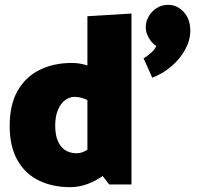

<svg xmlns="http://www.w3.org/2000/svg" viewBox="-20 -762 836 793"><path d="M674 -742Q648 -742 627 -728.5Q606 -715 594 -694Q582 -673 582 -650Q582 -634 588 -619Q594 -604 603.5 -592Q613 -580 625 -572Q621 -559 604 -544Q587 -529 573 -521L609 -441Q653 -458 688.5 -488.5Q724 -519 745 -557.5Q766 -596 766 -635Q766 -683 739 -712.5Q712 -742 674 -742ZM341 -117 431 0H523V-706L341 -695ZM400 -195Q371 -165 346 -147Q321 -129 297 -129Q269 -129 249 -142Q229 -155 218.5 -180.5Q208 -206 208 -243Q208 -281 219 -307.5Q230 -334 248.5 -348Q267 -362 289 -362Q315 -362 343 -347.5Q371 -333 400 -306L451 -413Q423 -445 394.5 -464.5Q366 -484 336.5 -493Q307 -502 277 -502Q201 -502 143 -473Q85 -444 52.5 -386.5Q20 -329 20 -242Q20 -156 52.5 -99.5Q85 -43 141.5 -16Q198 11 269 11Q307 11 341.5 -2Q376 -15 404.5 -35.5Q433 -56 451 -78Z"/></svg>

Font: Catamaran Black
Style: Regular
Weight: 900
Designer: Pria Ravichandran
Version: Version 2.000